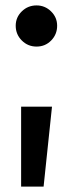

<svg xmlns="http://www.w3.org/2000/svg" viewBox="-20 -533 269 709"><path d="M58 -139H172L141 156H58ZM38 -438Q38 -469 60.5 -491Q83 -513 115 -513Q146 -513 168.5 -491Q191 -469 191 -438Q191 -406 169 -383.5Q147 -361 115 -361Q83 -361 60.5 -383.5Q38 -406 38 -438Z"/></svg>

Font: Lineal Medium
Style: Regular
Weight: 600
Designer: Created by Frank Adebiaye with contributions from Anton Moglia & Ariel Martín Pérez
Created by Frank ADEBIAYE with FontF
Foundry: Velvetyne Type Foundry
Version: Version 2.000